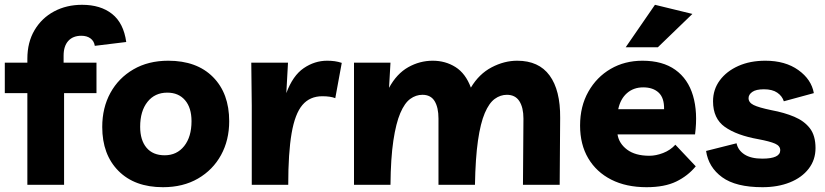

<svg xmlns="http://www.w3.org/2000/svg" viewBox="-27 -770 3436 800"><path d="M87 0V-382H-7V-509H87V-525Q87 -594 117 -644.5Q147 -695 198.5 -722.5Q250 -750 315 -750Q392 -750 440 -712Q488 -674 499 -595L368 -579Q365 -599 350 -610Q335 -621 312 -621Q277 -621 257.5 -599.5Q238 -578 238 -538V-509H375V-382H240V0Z M674 -517Q793 -517 860.5 -449Q928 -381 928 -265Q928 -186 894 -124Q860 -62 798 -26Q736 10 652 10Q534 10 466.5 -58Q399 -126 399 -241Q399 -321 433 -383Q467 -445 529 -481Q591 -517 674 -517ZM659 -123Q710 -123 740.5 -161.5Q771 -200 771 -265Q771 -321 744 -352.5Q717 -384 670 -384Q618 -384 587.5 -345.5Q557 -307 557 -242Q557 -186 583.5 -154.5Q610 -123 659 -123Z M1370 -361Q1350 -369 1316 -369Q1264 -369 1233 -332.5Q1202 -296 1188 -214.5Q1174 -133 1174 0H1022V-330L1020 -509H1173L1166 -382Q1193 -455 1238.5 -486Q1284 -517 1336 -517Q1353 -517 1367.5 -515Q1382 -513 1397 -508Z M1448 0V-509H1600L1594 -404Q1626 -463 1674 -490Q1722 -517 1776 -517Q1829 -517 1871 -490.5Q1913 -464 1935 -405Q1969 -462 2021.5 -489.5Q2074 -517 2128 -517Q2218 -517 2263 -455.5Q2308 -394 2307 -279L2305 0H2152L2154 -276Q2154 -322 2137 -348.5Q2120 -375 2085 -375Q2058 -375 2034.5 -358Q2011 -341 1993 -299Q1975 -257 1964.5 -184Q1954 -111 1952 0H1800V-276Q1800 -322 1784 -348.5Q1768 -375 1733 -375Q1706 -375 1682.5 -358Q1659 -341 1641 -299Q1623 -257 1612 -184Q1601 -111 1600 0Z M2667 10Q2582 10 2520 -21.5Q2458 -53 2424 -110.5Q2390 -168 2390 -247Q2390 -327 2424.5 -388Q2459 -449 2517.5 -483Q2576 -517 2650 -517Q2734 -517 2787 -479Q2840 -441 2860.5 -371.5Q2881 -302 2869 -210H2546Q2552 -172 2586 -146.5Q2620 -121 2679 -121Q2706 -121 2736 -132.5Q2766 -144 2787 -167L2872 -77Q2839 -37 2790.5 -13.5Q2742 10 2667 10ZM2653 -406Q2613 -406 2585.5 -382Q2558 -358 2549 -315H2740Q2741 -362 2717.5 -384Q2694 -406 2653 -406ZM2580 -573 2702 -750 2858 -712 2714 -573Z M3150 10Q3039 10 2982 -31.5Q2925 -73 2915 -141L3042 -173Q3048 -144 3075 -126.5Q3102 -109 3149 -109Q3224 -109 3224 -144Q3224 -162 3202.5 -171.5Q3181 -181 3133 -190Q3043 -206 2993.5 -241Q2944 -276 2944 -348Q2944 -397 2972 -435Q3000 -473 3049 -495Q3098 -517 3162 -517Q3245 -517 3299.5 -478Q3354 -439 3364 -382L3239 -348Q3232 -370 3211.5 -384Q3191 -398 3156 -398Q3123 -398 3107.5 -387Q3092 -376 3092 -361Q3092 -343 3113 -332.5Q3134 -322 3187 -311Q3241 -301 3282.5 -283.5Q3324 -266 3347.5 -235.5Q3371 -205 3371 -153Q3371 -104 3342.5 -67Q3314 -30 3264 -10Q3214 10 3150 10Z"/></svg>

Font: Livvic
Style: Bold
Weight: 700
Designer: Jacques Le Bailly, Baron von Fonthausen
Version: Version 1.001; ttfautohint (v1.8.2)